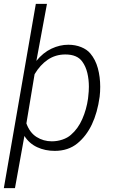

<svg xmlns="http://www.w3.org/2000/svg" viewBox="-31 -770 596 993"><path d="M95.2 -66.9 46.4 203.1H-11.2L154.3 -750H211.9L157.2 -455.1Q191.9 -498 235.1 -518.3Q278.3 -538.6 322.3 -538.6Q358.4 -538.6 388.7 -526.4Q418.9 -514.2 436 -493.7Q462.9 -461.9 475.1 -417Q487.3 -372.1 487.3 -320.8Q487.3 -294.9 484.4 -270Q461.4 -103.5 369.1 -28.3Q321.8 10.3 252 10.3Q202.1 10.3 161.1 -8.8Q120.1 -27.8 95.2 -66.9ZM147.9 -386.2 105.5 -131.8Q122.6 -84 158.2 -61.5Q193.8 -39.1 236.8 -39.1Q265.6 -39.1 292 -48.1Q318.4 -57.1 335.4 -72.3Q372.6 -104 394.5 -154.1Q416.5 -204.1 424.3 -260.3L425.3 -270Q428.7 -298.3 428.7 -321.3Q428.7 -358.9 420.7 -392.6Q412.6 -426.3 395 -450.7Q368.7 -488.3 307.1 -488.3Q255.9 -488.3 216.1 -461.2Q176.3 -434.1 147.9 -386.2Z"/></svg>

Font: Mardoto Light
Style: Italic
Weight: 300
Italic angle: -12°
Designer: Christian Robertson, Vahan Hovhannisyan
Foundry: Google
Version: Version 1.000